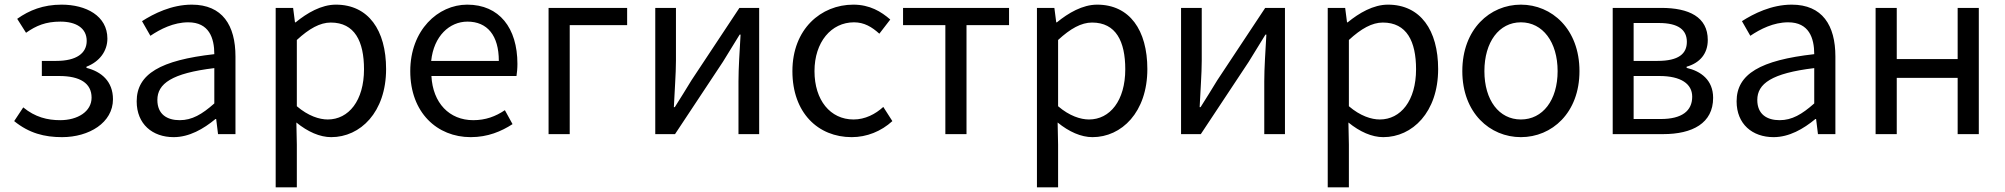

<svg xmlns="http://www.w3.org/2000/svg" viewBox="-20 -577 8625 826"><path d="M247 13C363 13 466 -49 466 -150C466 -227 416 -269 352 -285V-290C409 -312 442 -358 442 -411C442 -509 350 -557 245 -557C166 -557 106 -533 54 -496L92 -436C136 -467 177 -484 240 -484C306 -484 353 -457 353 -401C353 -348 309 -315 222 -315H160V-250H235C324 -250 374 -219 374 -157C374 -97 314 -60 239 -60C184 -60 131 -73 80 -115L41 -56C105 -4 171 13 247 13Z M727 13C794 13 855 -22 907 -65H910L918 0H993V-334C993 -468 937 -557 805 -557C718 -557 641 -518 591 -486L627 -423C670 -452 727 -481 790 -481C879 -481 902 -414 902 -344C671 -318 568 -259 568 -141C568 -43 636 13 727 13ZM753 -60C699 -60 657 -85 657 -147C657 -217 719 -262 902 -284V-132C849 -85 806 -60 753 -60Z M1166 229H1257V45L1255 -50C1304 -10 1356 13 1405 13C1530 13 1641 -94 1641 -280C1641 -447 1565 -557 1425 -557C1362 -557 1301 -521 1252 -481H1249L1241 -543H1166ZM1390 -63C1354 -63 1306 -78 1257 -120V-405C1310 -454 1357 -480 1403 -480C1506 -480 1546 -399 1546 -279C1546 -144 1480 -63 1390 -63Z M2005 13C2079 13 2137 -12 2185 -43L2152 -103C2112 -76 2069 -60 2016 -60C1913 -60 1842 -134 1836 -250H2202C2204 -263 2206 -282 2206 -302C2206 -457 2128 -557 1990 -557C1864 -557 1745 -447 1745 -271C1745 -92 1861 13 2005 13ZM1835 -315C1846 -422 1914 -484 1991 -484C2076 -484 2126 -425 2126 -315Z M2340 0H2431V-469H2678V-543H2340Z M2799 0H2884L3090 -311C3110 -344 3141 -394 3162 -428H3166C3162 -357 3157 -284 3157 -227V0H3246V-543H3161L2955 -232C2935 -199 2904 -149 2883 -116H2879C2882 -186 2888 -259 2888 -316V-543H2799Z M3644 13C3709 13 3771 -12 3819 -56L3780 -117C3746 -86 3702 -63 3652 -63C3552 -63 3484 -146 3484 -271C3484 -396 3556 -481 3654 -481C3698 -481 3731 -461 3763 -432L3810 -493C3771 -527 3722 -557 3651 -557C3512 -557 3389 -452 3389 -271C3389 -91 3500 13 3644 13Z M4047 0H4138V-469H4321V-543H3865V-469H4047Z M4441 229H4532V45L4530 -50C4579 -10 4631 13 4680 13C4805 13 4916 -94 4916 -280C4916 -447 4840 -557 4700 -557C4637 -557 4576 -521 4527 -481H4524L4516 -543H4441ZM4665 -63C4629 -63 4581 -78 4532 -120V-405C4585 -454 4632 -480 4678 -480C4781 -480 4821 -399 4821 -279C4821 -144 4755 -63 4665 -63Z M5061 0H5146L5352 -311C5372 -344 5403 -394 5424 -428H5428C5424 -357 5419 -284 5419 -227V0H5508V-543H5423L5217 -232C5197 -199 5166 -149 5145 -116H5141C5144 -186 5150 -259 5150 -316V-543H5061Z M5692 229H5783V45L5781 -50C5830 -10 5882 13 5931 13C6056 13 6167 -94 6167 -280C6167 -447 6091 -557 5951 -557C5888 -557 5827 -521 5778 -481H5775L5767 -543H5692ZM5916 -63C5880 -63 5832 -78 5783 -120V-405C5836 -454 5883 -480 5929 -480C6032 -480 6072 -399 6072 -279C6072 -144 6006 -63 5916 -63Z M6523 13C6656 13 6775 -91 6775 -271C6775 -452 6656 -557 6523 -557C6390 -557 6271 -452 6271 -271C6271 -91 6390 13 6523 13ZM6523 -63C6429 -63 6366 -146 6366 -271C6366 -396 6429 -481 6523 -481C6617 -481 6681 -396 6681 -271C6681 -146 6617 -63 6523 -63Z M6918 0H7135C7261 0 7350 -47 7350 -156C7350 -233 7297 -271 7236 -285V-290C7292 -306 7327 -345 7327 -405C7327 -504 7246 -543 7127 -543H6918ZM7008 -315V-478H7117C7201 -478 7237 -448 7237 -397C7237 -346 7202 -315 7111 -315ZM7008 -65V-250H7119C7212 -250 7260 -216 7260 -161C7260 -100 7216 -65 7125 -65Z M7610 13C7677 13 7738 -22 7790 -65H7793L7801 0H7876V-334C7876 -468 7820 -557 7688 -557C7601 -557 7524 -518 7474 -486L7510 -423C7553 -452 7610 -481 7673 -481C7762 -481 7785 -414 7785 -344C7554 -318 7451 -259 7451 -141C7451 -43 7519 13 7610 13ZM7636 -60C7582 -60 7540 -85 7540 -147C7540 -217 7602 -262 7785 -284V-132C7732 -85 7689 -60 7636 -60Z M8049 0H8140V-242H8402V0H8493V-543H8402V-323H8140V-543H8049Z"/></svg>

Font: Noto Sans JP Regular
Style: Regular
Weight: 400
Designer: Ryoko NISHIZUKA (kana & ideographs); Paul D. Hunt (Latin, Greek & Cyrillic); Wenlong ZHANG (bopomofo); Sandoll Communica
Foundry: Adobe Systems Incorporated
Version: Version 1.004;PS 1.004;hotconv 1.0.82;makeotf.lib2.5.63406